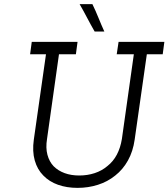

<svg xmlns="http://www.w3.org/2000/svg" viewBox="-20 -903 817 931"><path d="M134 -700H356L348 -640H266L208 -229Q201 -186 210 -152.5Q219 -119 240 -97Q262 -75 293.5 -63.5Q325 -52 364 -52Q404 -52 439 -63.5Q474 -75 501 -98Q529 -120 546.5 -153Q564 -186 571 -229L629 -640H546L555 -700H777L769 -640H692L633 -226Q625 -169 600.5 -125Q576 -81 539 -52Q502 -22 455 -7Q408 8 356 8Q304 8 261.5 -7Q219 -22 190 -52Q161 -81 148.5 -125Q136 -169 144 -226L203 -640H126ZM428 -883Q444 -850 457.5 -816.5Q471 -783 486 -750H439Q420 -783 402.5 -816.5Q385 -850 366 -883Z"/></svg>

Font: Josefin Slab SemiBold
Style: Italic
Weight: 600
Italic angle: -12°
Designer: Santiago Orozco
Foundry: Typemade
Version: Version 2.000